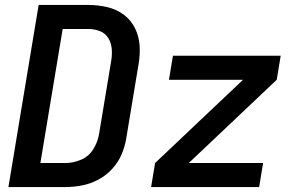

<svg xmlns="http://www.w3.org/2000/svg" viewBox="-20 -755 1192 775"><path d="M14 0H244Q277 0 311 -6.5Q345 -13 377 -30Q409 -47 433.5 -74Q458 -101 471.5 -133.5Q485 -166 490 -199L539 -494Q546 -533 543.5 -571Q541 -609 524.5 -642Q508 -675 478.5 -696.5Q449 -718 412 -726.5Q375 -735 336 -735H136ZM143 -97 233 -638H336Q361 -638 383 -629.5Q405 -621 417 -601.5Q429 -582 431 -558Q433 -534 429 -510L380 -215Q375 -183 357 -153.5Q339 -124 307.5 -110.5Q276 -97 244 -97ZM590 0H1026L1042 -97H742L1097 -433L1113 -530H678L662 -433H961L606 -97Z"/></svg>

Font: Iosevka Sparkle SmBdObl
Style: Regular
Weight: 600
Italic angle: -9°
Designer: Belleve Invis
Foundry: Belleve Invis
Version: Version 4.5.0; ttfautohint (v1.8.3)